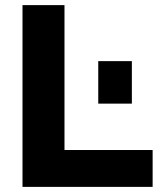

<svg xmlns="http://www.w3.org/2000/svg" viewBox="-20 -730 625 750"><path d="M67.9 0V-710H231.9V-144H576.2V0ZM363.8 -325.2V-491.2H495.1V-325.2Z"/></svg>

Font: Raleway-v4020 ExtraBold
Style: Regular
Weight: 800
Designer: Matt McInerney, Pablo Impallari, Rodrigo Fuenzalida
Foundry: Matt McInerney, Pablo Impallari, Rodrigo Fuenzalida
Version: Version 4.020;PS 004.020;hotconv 1.0.88;makeotf.lib2.5.64775